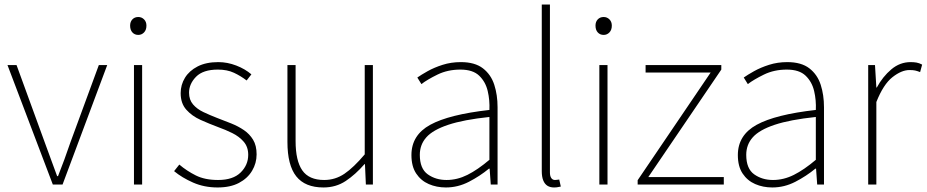

<svg xmlns="http://www.w3.org/2000/svg" viewBox="-20 -814 4088 847"><path d="M213 0 13 -527H53L177 -187Q191 -149 205 -110.5Q219 -72 232 -37H236Q250 -72 264 -110.5Q278 -149 291 -187L416 -527H453L256 0Z M571 0V-527H607V0ZM590 -660Q574 -660 564 -671Q554 -682 554 -701Q554 -718 564 -728.5Q574 -739 590 -739Q605 -739 615.5 -728.5Q626 -718 626 -701Q626 -682 615.5 -671Q605 -660 590 -660Z M940 13Q881 13 832 -8.5Q783 -30 748 -59L771 -88Q804 -60 844 -40Q884 -20 942 -20Q1008 -20 1041.5 -53Q1075 -86 1075 -131Q1075 -166 1055 -189Q1035 -212 1004.5 -227Q974 -242 943 -253Q903 -268 865 -285Q827 -302 802 -330Q777 -358 777 -403Q777 -440 796 -471Q815 -502 852 -521Q889 -540 943 -540Q983 -540 1022 -525Q1061 -510 1089 -486L1068 -459Q1042 -479 1012 -493Q982 -507 941 -507Q876 -507 845 -475.5Q814 -444 814 -405Q814 -374 831.5 -353.5Q849 -333 877.5 -319.5Q906 -306 937 -294Q969 -282 1000 -269.5Q1031 -257 1056 -240Q1081 -223 1096.5 -197.5Q1112 -172 1112 -133Q1112 -94 1092 -60.5Q1072 -27 1034 -7Q996 13 940 13Z M1407 13Q1326 13 1287 -36Q1248 -85 1248 -188V-527H1284V-192Q1284 -105 1313.5 -62.5Q1343 -20 1410 -20Q1459 -20 1499.5 -47.5Q1540 -75 1589 -133V-527H1625V0H1594L1590 -90H1588Q1548 -44 1505 -15.5Q1462 13 1407 13Z M1947 13Q1906 13 1871.5 -2Q1837 -17 1816 -48.5Q1795 -80 1795 -130Q1795 -218 1878 -263.5Q1961 -309 2139 -329Q2141 -372 2131.5 -412.5Q2122 -453 2094 -480Q2066 -507 2011 -507Q1955 -507 1910 -485Q1865 -463 1839 -443L1821 -472Q1838 -484 1866.5 -500Q1895 -516 1932.5 -528Q1970 -540 2013 -540Q2075 -540 2110.5 -512.5Q2146 -485 2160.5 -440Q2175 -395 2175 -341V0H2145L2140 -70H2137Q2097 -37 2048.5 -12Q2000 13 1947 13ZM1950 -20Q1997 -20 2042 -42.5Q2087 -65 2139 -109V-298Q2025 -286 1957.5 -263.5Q1890 -241 1861 -208.5Q1832 -176 1832 -131Q1832 -70 1867 -45Q1902 -20 1950 -20Z M2424 13Q2407 13 2395 5.5Q2383 -2 2376.5 -18Q2370 -34 2370 -59V-794H2406V-53Q2406 -37 2412 -28.5Q2418 -20 2428 -20Q2431 -20 2435 -20.5Q2439 -21 2447 -22L2454 9Q2447 10 2441 11.5Q2435 13 2424 13Z M2624 0V-527H2660V0ZM2643 -660Q2627 -660 2617 -671Q2607 -682 2607 -701Q2607 -718 2617 -728.5Q2627 -739 2643 -739Q2658 -739 2668.5 -728.5Q2679 -718 2679 -701Q2679 -682 2668.5 -671Q2658 -660 2643 -660Z M2793 0V-19L3115 -494H2828V-527H3162V-507L2840 -33H3173V0Z M3387 13Q3346 13 3311.5 -2Q3277 -17 3256 -48.5Q3235 -80 3235 -130Q3235 -218 3318 -263.5Q3401 -309 3579 -329Q3581 -372 3571.5 -412.5Q3562 -453 3534 -480Q3506 -507 3451 -507Q3395 -507 3350 -485Q3305 -463 3279 -443L3261 -472Q3278 -484 3306.5 -500Q3335 -516 3372.5 -528Q3410 -540 3453 -540Q3515 -540 3550.5 -512.5Q3586 -485 3600.5 -440Q3615 -395 3615 -341V0H3585L3580 -70H3577Q3537 -37 3488.5 -12Q3440 13 3387 13ZM3390 -20Q3437 -20 3482 -42.5Q3527 -65 3579 -109V-298Q3465 -286 3397.5 -263.5Q3330 -241 3301 -208.5Q3272 -176 3272 -131Q3272 -70 3307 -45Q3342 -20 3390 -20Z M3810 0V-527H3840L3846 -428H3848Q3874 -476 3912 -508Q3950 -540 3997 -540Q4011 -540 4023 -538Q4035 -536 4048 -529L4039 -496Q4026 -501 4017 -503Q4008 -505 3992 -505Q3957 -505 3917 -473.5Q3877 -442 3846 -364V0Z"/></svg>

Font: Noto Sans TC Thin
Style: Regular
Weight: 100
Designer: Ryoko NISHIZUKA 西塚涼子 (kana, bopomofo & ideographs); Paul D. Hunt (Latin, Greek & Cyrillic); Sandoll Communications 산돌커뮤니
Foundry: Adobe
Version: Version 2.004-H2;hotconv 1.0.118;makeotfexe 2.5.65603